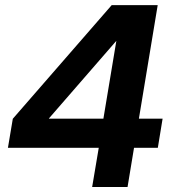

<svg xmlns="http://www.w3.org/2000/svg" viewBox="-20 -748 697 768"><path d="M11.7 -156.7 31.2 -272.9 426.8 -727.5H610.8L535.6 -273.4H630.4L611.3 -156.7H516.1L490.2 0H348.6L375 -156.7ZM393.6 -273.4 445.3 -584H444.8L175.8 -274.4V-273.4Z"/></svg>

Font: Inter Display
Style: Bold Italic
Weight: 700
Italic angle: -9.39999°
Designer: Rasmus Andersson
Foundry: rsms
Version: Version 4.000;git-a52131595